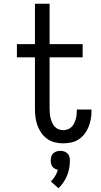

<svg xmlns="http://www.w3.org/2000/svg" viewBox="-20 -755 540 1022"><path d="M316 8Q294 8 271.5 2.5Q249 -3 230.5 -16.5Q212 -30 199 -49Q186 -68 178.5 -89.5Q171 -111 168.5 -133.5Q166 -156 166 -179V-450H70V-520H166V-735H244V-520H420V-450H244V-179Q244 -166 245 -153Q246 -140 249 -127.5Q252 -115 257 -103Q262 -91 270.5 -81.5Q279 -72 291.5 -67Q304 -62 316 -62Q328 -62 339.5 -66Q351 -70 359.5 -78Q368 -86 373.5 -96.5Q379 -107 382.5 -118.5Q386 -130 387.5 -142Q389 -154 389 -166V-172H467V-162Q467 -140 463 -119Q459 -98 451 -78.5Q443 -59 429.5 -41.5Q416 -24 398 -12.5Q380 -1 359 3.5Q338 8 316 8ZM291 247 251 211Q264 198 273.5 182Q283 166 288 149Q280 147 272 143Q264 139 259 132Q254 125 252 116Q250 107 250 99Q250 88 253 78Q256 68 263.5 61Q271 54 281 51Q291 48 301 48Q311 48 321 51Q331 54 338.5 61Q346 68 349 78Q352 88 352 99Q352 119 348.5 139.5Q345 160 337 179.5Q329 199 317.5 216Q306 233 291 247Z"/></svg>

Font: Iosevka Algr
Style: Regular
Weight: 400
Monospace: yes
Designer: Belleve Invis
Foundry: Belleve Invis
Version: Version 26.0.2; ttfautohint (v1.8.3)